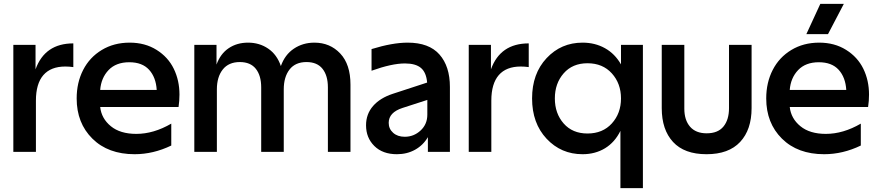

<svg xmlns="http://www.w3.org/2000/svg" viewBox="-20 -795 4597 1005"><path d="M49.8 -560.1H166V-432.1Q214.8 -567.9 363.8 -567.9V-443.8Q342.3 -446.8 321.8 -446.8Q246.1 -446.8 207 -401.9Q168 -356.9 168 -268.1V0H49.8Z M684.6 12.2Q545.9 12.2 463.6 -69.3Q381.3 -150.9 381.3 -279.8Q381.3 -362.8 415.3 -429Q449.2 -495.1 512.7 -533.4Q576.2 -571.8 658.7 -571.8Q739.3 -571.8 799.6 -533.9Q859.9 -496.1 889.6 -435.1Q919.4 -374 919.4 -299.8Q919.4 -266.6 914.6 -234.9H504.4Q511.2 -174.3 560.3 -134.3Q609.4 -94.2 693.4 -94.2Q784.2 -94.2 876.5 -147.9V-33.2Q782.2 12.2 684.6 12.2ZM504.4 -324.2H800.3Q796.4 -390.1 760.5 -429.7Q724.6 -469.2 656.7 -469.2Q587.4 -469.2 548.3 -428.2Q509.3 -387.2 504.4 -324.2Z M997.1 -560.1H1113.3V-457Q1133.8 -513.7 1177 -542.7Q1220.2 -571.8 1278.3 -571.8Q1337.9 -571.8 1383.8 -540.5Q1429.7 -509.3 1450.2 -449.2Q1471.2 -508.8 1518.3 -540.3Q1565.4 -571.8 1625.5 -571.8Q1707.5 -571.8 1761 -514.9Q1814.5 -458 1814.5 -352.1V0H1696.3V-337.9Q1696.3 -399.4 1668.2 -434.8Q1640.1 -470.2 1584.5 -470.2Q1525.9 -470.2 1495.6 -431.2Q1465.3 -392.1 1465.3 -327.1V0H1347.2V-337.9Q1347.2 -399.4 1319.1 -434.8Q1291 -470.2 1235.4 -470.2Q1176.8 -470.2 1146 -431.2Q1115.2 -392.1 1115.2 -327.1V0H997.1Z M1896 -139.2Q1896 -197.8 1932.6 -240Q1969.2 -282.2 2036.6 -304.2L2215.8 -362.8Q2211.4 -415.5 2183.6 -439.2Q2155.8 -462.9 2099.6 -462.9Q2031.2 -462.9 1924.8 -424.8V-538.1Q2034.2 -571.8 2113.8 -571.8Q2225.6 -571.8 2280.3 -509.8Q2335 -447.8 2335 -339.8V0H2219.7V-77.1Q2195.3 -35.2 2153.1 -11.5Q2110.8 12.2 2057.6 12.2Q1982.9 12.2 1939.5 -30.8Q1896 -73.7 1896 -139.2ZM2014.6 -151.9Q2014.6 -120.6 2037.8 -99.9Q2061 -79.1 2098.6 -79.1Q2146 -79.1 2181.4 -111.8Q2216.8 -144.5 2216.8 -194.8V-272L2086.9 -230Q2014.6 -206.5 2014.6 -151.9Z M2433.6 -560.1H2549.8V-432.1Q2598.6 -567.9 2747.6 -567.9V-443.8Q2726.1 -446.8 2705.6 -446.8Q2629.9 -446.8 2590.8 -401.9Q2551.8 -356.9 2551.8 -268.1V0H2433.6Z M3055.2 -463.9Q2976.6 -463.9 2930.4 -411.1Q2884.3 -358.4 2884.3 -279.8Q2884.3 -201.2 2930.4 -148.7Q2976.6 -96.2 3055.2 -96.2Q3134.8 -96.2 3182.6 -148.9Q3230.5 -201.7 3230.5 -279.8Q3230.5 -357.9 3182.6 -410.9Q3134.8 -463.9 3055.2 -463.9ZM3029.3 -571.8Q3094.7 -571.8 3146.7 -542.7Q3198.7 -513.7 3230.5 -458V-560.1H3345.2V189.9H3227.5V-109.9Q3198.2 -50.3 3147 -19Q3095.7 12.2 3029.3 12.2Q2917 12.2 2841.1 -68.8Q2765.1 -149.9 2765.1 -279.8Q2765.1 -409.7 2841.1 -490.7Q2917 -571.8 3029.3 -571.8Z M3443.8 -229V-560.1H3562V-226.1Q3562 -166.5 3592 -131.8Q3622.1 -97.2 3679.2 -97.2Q3737.8 -97.2 3766.8 -132.6Q3795.9 -168 3795.9 -229V-560.1H3914.1V-229Q3914.1 -116.2 3854.2 -52Q3794.4 12.2 3678.2 12.2Q3562 12.2 3502.9 -52Q3443.8 -116.2 3443.8 -229Z M4293.9 12.2Q4155.3 12.2 4073 -69.3Q3990.7 -150.9 3990.7 -279.8Q3990.7 -362.8 4024.7 -429Q4058.6 -495.1 4122.1 -533.4Q4185.5 -571.8 4268.1 -571.8Q4348.6 -571.8 4408.9 -533.9Q4469.2 -496.1 4499 -435.1Q4528.8 -374 4528.8 -299.8Q4528.8 -266.6 4523.9 -234.9H4113.8Q4120.6 -174.3 4169.7 -134.3Q4218.8 -94.2 4302.7 -94.2Q4393.6 -94.2 4485.8 -147.9V-33.2Q4391.6 12.2 4293.9 12.2ZM4113.8 -324.2H4409.7Q4405.8 -390.1 4369.9 -429.7Q4334 -469.2 4266.1 -469.2Q4196.8 -469.2 4157.7 -428.2Q4118.7 -387.2 4113.8 -324.2ZM4200.7 -616.2 4273.9 -774.9H4397L4314 -616.2Z"/></svg>

Font: TASA Explorer SemiBold
Style: Regular
Weight: 600
Designer: Weizhong Zhang
Foundry: Local Remote
Version: Version 1.000;Glyphs 3.1.2 (3151)